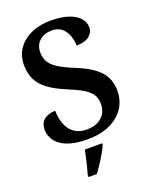

<svg xmlns="http://www.w3.org/2000/svg" viewBox="-170 -819 910 1134"><g transform="rotate(-20 285.0 -251.5)"><path d="M258 10Q197 10 155 -1.5Q113 -13 87 -33Q61 -53 49 -78.5Q37 -104 37 -130Q37 -159 50 -177.5Q63 -196 85.5 -205Q108 -214 134 -214Q135 -163 151 -125Q167 -87 197.5 -66.5Q228 -46 271 -46Q333 -46 367.5 -77.5Q402 -109 402 -161Q402 -196 385 -221Q368 -246 332 -267Q296 -288 239 -311Q172 -339 131 -370Q90 -401 71.5 -440Q53 -479 53 -531Q53 -590 84 -633.5Q115 -677 168 -700.5Q221 -724 289 -724Q357 -724 402 -708.5Q447 -693 469.5 -667Q492 -641 492 -610Q492 -576 465 -554.5Q438 -533 385 -533Q385 -562 374.5 -593Q364 -624 340.5 -645.5Q317 -667 277 -667Q230 -667 199.5 -640.5Q169 -614 169 -567Q169 -534 183 -509Q197 -484 232 -461Q267 -438 331 -412Q396 -386 437.5 -356.5Q479 -327 499.5 -289.5Q520 -252 520 -202Q520 -138 487.5 -90.5Q455 -43 396.5 -16.5Q338 10 258 10ZM185 208Q191 187 197.5 161.5Q204 136 210 110Q216 84 220 61H329V71Q320 92 304.5 119Q289 146 271.5 172.5Q254 199 238 221H185Z"/></g></svg>

Font: Noto Serif Bengali SemiBold
Style: Regular
Weight: 600
Version: Version 2.003